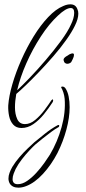

<svg xmlns="http://www.w3.org/2000/svg" viewBox="-20 -582 397 885"><path d="M79 8Q55 8 41 -7.5Q27 -23 22 -47Q17 -71 18 -96Q21 -139 37 -194Q53 -249 78.5 -306.5Q104 -364 135.5 -415Q167 -466 202 -503Q237 -540 271 -554Q282 -559 290 -560.5Q298 -562 305 -562Q329 -562 337 -539Q341 -531 341 -519Q341 -495 325 -463Q311 -434 285 -397.5Q259 -361 226.5 -323.5Q194 -286 161 -251.5Q128 -217 100 -190Q72 -163 55 -149Q49 -116 49 -87Q49 -56 59.5 -33Q70 -10 95 -10Q119 -10 142 -29Q165 -48 184.5 -74Q204 -100 217 -120Q221 -124 222 -124Q225 -124 225 -119Q225 -115 222 -110Q204 -82 182 -55Q160 -28 134 -10Q108 8 79 8ZM59 -166Q81 -186 116.5 -223Q152 -260 190.5 -305Q229 -350 261 -393.5Q293 -437 308 -471Q314 -483 318 -497Q322 -511 322 -523Q322 -545 306 -545Q284 -545 247 -510Q206 -472 168 -413.5Q130 -355 101.5 -290.5Q73 -226 59 -166ZM290 -288Q285 -288 280 -291.5Q275 -295 273 -305Q272 -313 283.5 -321Q295 -329 301 -332Q306 -334 309 -335Q312 -336 314 -336Q321 -336 321 -329Q321 -321 315.5 -310Q310 -299 310 -299Q309 -295 303 -291.5Q297 -288 290 -288ZM65 283Q37 283 25 264Q19 253 19 241Q19 228 24 214.5Q29 201 37 187Q51 164 70 142Q89 120 108 102Q127 84 138 74Q159 57 187.5 34Q216 11 246 -5Q248 -6 250 -6Q253 -6 253 -3Q253 3 248 5Q235 12 215.5 26.5Q196 41 176.5 56.5Q157 72 143 84Q133 93 116 111Q99 129 81.5 151.5Q64 174 52 197Q48 205 43 218.5Q38 232 38 244Q38 254 43.5 260.5Q49 267 62 267Q83 267 105 252Q127 237 147.5 214.5Q168 192 184 169.5Q200 147 210 131Q245 72 264 3.5Q283 -65 278 -127Q275 -156 262 -179V-180Q262 -183 268 -183Q275 -183 281 -176Q292 -160 296.5 -137Q301 -114 301 -88Q301 -40 286 15.5Q271 71 245 123Q217 177 178.5 219Q140 261 100 276Q82 283 65 283Z"/></svg>

Font: Waterfall
Style: Regular
Weight: 400
Designer: Robert E. Leuschke
Foundry: Robert E. Leuschke
Version: Version 1.010; ttfautohint (v1.8.3)